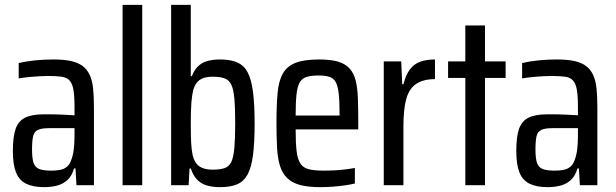

<svg xmlns="http://www.w3.org/2000/svg" viewBox="-20 -763 2539 791"><path d="M162 8Q117 8 88 -6Q59 -20 46 -52.5Q33 -85 33 -141Q33 -200 44.5 -232.5Q56 -265 84 -278.5Q112 -292 160 -292Q171 -292 185.5 -292Q200 -292 216.5 -291.5Q233 -291 250.5 -290Q268 -289 287 -288V-322Q287 -367 282.5 -393Q278 -419 266.5 -431.5Q255 -444 233.5 -447Q212 -450 177 -450Q163 -450 144 -449Q125 -448 103 -446Q81 -444 57 -440V-503Q90 -511 126 -514.5Q162 -518 200 -518Q243 -518 272.5 -511.5Q302 -505 320.5 -491Q339 -477 349.5 -454.5Q360 -432 363.5 -399Q367 -366 367 -322V0H295L291 -69H285Q276 -38 258 -21.5Q240 -5 215.5 1.5Q191 8 162 8ZM190 -60Q211 -60 227 -63Q243 -66 254.5 -75Q266 -84 272 -100Q280 -119 283.5 -144.5Q287 -170 287 -202V-235H182Q152 -235 136.5 -228Q121 -221 116.5 -202Q112 -183 112 -147Q112 -112 118 -93Q124 -74 141 -67Q158 -60 190 -60Z M485 0V-743H566V0Z M886 8Q857 8 833.5 1.5Q810 -5 793 -22Q776 -39 766 -69H761L757 0H685V-743H766V-449H770Q780 -474 795.5 -489.5Q811 -505 834 -511.5Q857 -518 887 -518Q930 -518 958 -505.5Q986 -493 1001 -463.5Q1016 -434 1022.5 -383Q1029 -332 1029 -254Q1029 -177 1022.5 -125.5Q1016 -74 1000.5 -45Q985 -16 957.5 -4Q930 8 886 8ZM856 -64Q887 -64 905.5 -70.5Q924 -77 933 -96Q942 -115 945.5 -153.5Q949 -192 949 -255Q949 -319 945.5 -357Q942 -395 933 -414Q924 -433 905.5 -440Q887 -447 856 -447Q822 -447 803 -434Q784 -421 776 -392Q771 -371 768.5 -340.5Q766 -310 766 -255Q766 -203 767.5 -174.5Q769 -146 774 -122Q782 -91 801.5 -77.5Q821 -64 856 -64Z M1300 8Q1249 8 1216 -1Q1183 -10 1163 -29.5Q1143 -49 1133.5 -79.5Q1124 -110 1121.5 -153.5Q1119 -197 1119 -254Q1119 -328 1123.5 -379Q1128 -430 1145.5 -460.5Q1163 -491 1198.5 -504.5Q1234 -518 1295 -518Q1343 -518 1373 -509Q1403 -500 1420.5 -480.5Q1438 -461 1445.5 -430.5Q1453 -400 1454.5 -356Q1456 -312 1456 -255V-230H1198Q1198 -174 1202 -140Q1206 -106 1218 -88.5Q1230 -71 1253.5 -65.5Q1277 -60 1316 -60Q1335 -60 1355 -61Q1375 -62 1397.5 -64.5Q1420 -67 1442 -71V-7Q1426 -3 1402 0.5Q1378 4 1352 6Q1326 8 1300 8ZM1379 -265V-290Q1379 -345 1375.5 -377Q1372 -409 1363 -425Q1354 -441 1337 -446.5Q1320 -452 1293 -452Q1262 -452 1243 -446Q1224 -440 1214.5 -423Q1205 -406 1201.5 -373.5Q1198 -341 1198 -287H1400Z M1561 0V-510H1633L1637 -416H1642Q1652 -455 1669 -477.5Q1686 -500 1712 -509Q1738 -518 1772 -518V-437Q1723 -437 1694 -417Q1665 -397 1653.5 -354.5Q1642 -312 1642 -241V0Z M1897 0V-442H1826V-510H1897V-658H1978V-510H2063V-442H1978V0Z M2236 8Q2191 8 2162 -6Q2133 -20 2120 -52.5Q2107 -85 2107 -141Q2107 -200 2118.5 -232.5Q2130 -265 2158 -278.5Q2186 -292 2234 -292Q2245 -292 2259.5 -292Q2274 -292 2290.5 -291.5Q2307 -291 2324.5 -290Q2342 -289 2361 -288V-322Q2361 -367 2356.5 -393Q2352 -419 2340.5 -431.5Q2329 -444 2307.5 -447Q2286 -450 2251 -450Q2237 -450 2218 -449Q2199 -448 2177 -446Q2155 -444 2131 -440V-503Q2164 -511 2200 -514.5Q2236 -518 2274 -518Q2317 -518 2346.5 -511.5Q2376 -505 2394.5 -491Q2413 -477 2423.5 -454.5Q2434 -432 2437.5 -399Q2441 -366 2441 -322V0H2369L2365 -69H2359Q2350 -38 2332 -21.5Q2314 -5 2289.5 1.5Q2265 8 2236 8ZM2264 -60Q2285 -60 2301 -63Q2317 -66 2328.5 -75Q2340 -84 2346 -100Q2354 -119 2357.5 -144.5Q2361 -170 2361 -202V-235H2256Q2226 -235 2210.5 -228Q2195 -221 2190.5 -202Q2186 -183 2186 -147Q2186 -112 2192 -93Q2198 -74 2215 -67Q2232 -60 2264 -60Z"/></svg>

Font: Saira Condensed Medium
Style: Regular
Weight: 500
Width: 3
Designer: Hector Gatti with collaboration of the Omnibus-Type team
Foundry: Omnibus-Type
Version: Version 1.101